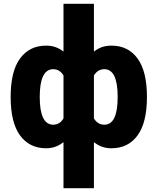

<svg xmlns="http://www.w3.org/2000/svg" viewBox="-20 -770 829 1010"><path d="M314 220V-21H312Q273 10 223 10Q135 10 85.5 -57.5Q36 -125 36 -260Q36 -395 85.5 -462.5Q135 -530 223 -530Q274 -530 312 -500H314V-750H474V-500H476Q514 -530 566 -530Q654 -530 703.5 -462.5Q753 -395 753 -260Q753 -125 703.5 -57.5Q654 10 566 10Q515 10 476 -21H474V220ZM529 -406Q494 -406 474 -373V-147Q494 -114 529 -114Q599 -114 599 -260Q599 -406 529 -406ZM260 -114Q294 -114 314 -147V-373Q294 -406 260 -406Q189 -406 189 -260Q189 -114 260 -114Z"/></svg>

Font: Mplus 1p ExtraBold
Style: Regular
Weight: 800
Version: Version 1.061